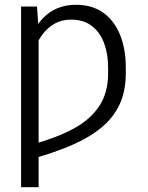

<svg xmlns="http://www.w3.org/2000/svg" viewBox="-20 -573 615 796"><path d="M140.1 -451.2V203.1H67.4V-545.9H133.3ZM121.6 -367.7 86.4 -347.7Q97.7 -396 115.5 -434.1Q133.3 -472.2 159.2 -498.8Q185.1 -525.4 219 -539.3Q252.9 -553.2 295.4 -553.2Q361.3 -553.2 407.2 -520.8Q453.1 -488.3 477.3 -429.7Q501.5 -371.1 501.5 -292.5V-269.5Q501.5 -195.8 476.1 -140.9Q450.7 -85.9 401.4 -44.9Q352.1 -3.9 280 27.6Q208 59.1 114.3 85.4V25.9Q213.9 -1.5 283.9 -39.1Q354 -76.7 391.1 -132.6Q428.2 -188.5 428.2 -269V-293Q428.2 -349.6 411.4 -394.5Q394.5 -439.5 360.4 -465.6Q326.2 -491.7 275.4 -491.7Q236.3 -491.7 206.8 -475.1Q177.2 -458.5 156.2 -430.4Q135.3 -402.3 121.6 -367.7Z"/></svg>

Font: Inter Tight Light
Style: Regular
Weight: 300
Designer: Rasmus Andersson
Foundry: rsms
Version: Version 3.004